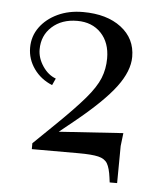

<svg xmlns="http://www.w3.org/2000/svg" viewBox="-44 -493 519 618"><g transform="rotate(5 215.0 -184.5)"><path d="M333 85 331 70Q327 39 318.5 24.5Q310 10 289 5Q268 0 225 0H74V-19L140 -83Q201 -142 233.5 -180Q266 -218 278 -248Q290 -278 290 -312Q290 -363 261 -393.5Q232 -424 184 -424Q134 -424 102.5 -395.5Q71 -367 71 -322Q71 -294 88.5 -268Q106 -242 131 -233L121 -211Q84 -226 62 -257Q40 -288 40 -325Q40 -362 61 -391Q82 -420 118 -437Q154 -454 200 -454Q277 -454 323.5 -418.5Q370 -383 370 -324Q370 -278 331 -226Q292 -174 202 -101L129 -42L120 -61L363 -77L358 -35L357 85Z"/></g></svg>

Font: Baskervville
Style: Regular
Weight: 400
Designer: Alexis Faudot, Rémi Forte, Morgane Pierson, Rafael Ribas, Tanguy Vanlaeys, Rosalie Wagner, Thomas Huot-Marchand
Foundry: ANRT
Version: Version 1.100